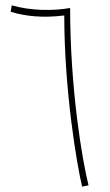

<svg xmlns="http://www.w3.org/2000/svg" viewBox="-20 -700 412 720"><path d="M288 0 312 -5C288 -101 243 -367 243 -670C180 -659 97 -659 24 -680L20 -656C74 -639 140 -632 221 -642C221 -359 269 -78 288 0Z"/></svg>

Font: Noto Sans Arabic UI XCn Th
Style: Regular
Weight: 100
Width: 2
Designer: Monotype Design Team, Nadine Chahine and Nizar Qandah
Foundry: Monotype Imaging Inc.
Version: Version 2.010